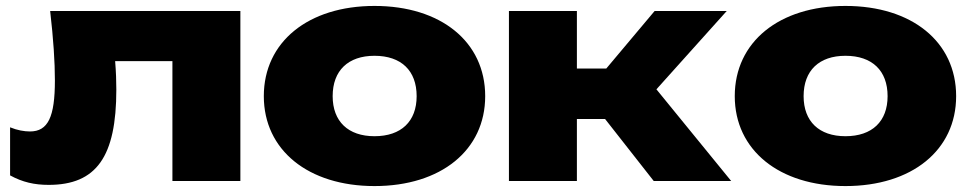

<svg xmlns="http://www.w3.org/2000/svg" viewBox="-20 -610 3270 647"><path d="M149 -573C160 -478 165 -401 165 -339C165 -216 142 -167 81 -167C62 -167 38 -171 14 -181V-19C56 4 96 13 144 13C305 13 372 -82 372 -308C372 -336 371 -367 368 -404H561V0H790V-573Z M1242 17C1466 17 1615 -104 1615 -286C1615 -469 1466 -590 1242 -590C1019 -590 869 -469 869 -286C869 -104 1019 17 1242 17ZM1242 -151C1153 -151 1101 -201 1101 -286C1101 -372 1153 -422 1242 -422C1332 -422 1384 -372 1384 -286C1384 -201 1332 -151 1242 -151Z M1924 0V-209H2019L2183 0H2444L2192 -309L2429 -573H2186L2023 -379H1924V-573H1695V0Z M2829 17C3053 17 3202 -104 3202 -286C3202 -469 3053 -590 2829 -590C2606 -590 2456 -469 2456 -286C2456 -104 2606 17 2829 17ZM2829 -151C2740 -151 2688 -201 2688 -286C2688 -372 2740 -422 2829 -422C2919 -422 2971 -372 2971 -286C2971 -201 2919 -151 2829 -151Z"/></svg>

Font: Bounded ExtBd
Style: Regular
Weight: 800
Designer: Vlad Churkin
Version: Version 3.0